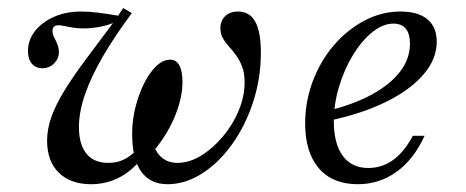

<svg xmlns="http://www.w3.org/2000/svg" viewBox="-20 -455 1179 486"><path d="M404 11.3Q360.5 11.3 337.5 -20.6Q314.5 -52.4 314.5 -116.9Q314.5 -150.8 323 -184.3Q331.5 -217.7 345.2 -244.8Q358.9 -271.8 375.8 -287.9Q392.7 -304 411.3 -304Q425.8 -304 433.9 -289.5Q441.9 -275 441.9 -247.6Q441.9 -204.8 420.2 -154.8Q398.4 -104.8 360.5 -63.7L341.1 -89.5L362.1 -141.9Q361.3 -92.7 379 -67.7Q396.8 -42.7 429 -42.7Q458.9 -42.7 488.7 -60.9Q518.5 -79 544 -109.3Q569.4 -139.5 584.3 -175.4Q599.2 -211.3 599.2 -246.8Q599.2 -270.2 592.7 -286.7Q586.3 -303.2 577.4 -315.3Q568.5 -327.4 559.3 -337.5Q550 -347.6 544 -358.5Q537.9 -369.4 537.9 -383.9Q537.9 -402.4 550 -414.1Q562.1 -425.8 582.3 -425.8Q612.1 -425.8 626.2 -400Q640.3 -374.2 640.3 -321.8Q640.3 -257.3 621 -197.6Q601.6 -137.9 568.1 -90.7Q534.7 -43.5 491.9 -16.1Q449.2 11.3 404 11.3ZM210.5 11.3Q158.9 11.3 129 -17.7Q99.2 -46.8 99.2 -99.2Q99.2 -129 110.5 -160.1Q121.8 -191.1 143.1 -225.8Q164.5 -260.5 195.6 -302.4Q226.6 -344.4 266.1 -396.8Q250.8 -390.3 230.6 -386.7Q210.5 -383.1 190.3 -383.1Q176.6 -383.1 164.5 -385.1Q152.4 -387.1 143.1 -389.1Q133.9 -391.1 128.2 -391.1Q112.9 -391.1 112.9 -376.6Q112.9 -368.5 117.3 -360.1Q121.8 -351.6 125.4 -342.3Q129 -333.1 129 -322.6Q129 -306.5 116.9 -294.4Q104.8 -282.3 87.1 -282.3Q70.2 -282.3 60.5 -294Q50.8 -305.6 50.8 -325.8Q50.8 -353.2 68.1 -375.8Q85.5 -398.4 116.1 -412.1Q146.8 -425.8 184.7 -425.8Q204.8 -425.8 227.8 -423Q250.8 -420.2 279 -415.3L291.9 -434.7L313.7 -421.8Q271 -364.5 241.1 -313.3Q211.3 -262.1 195.6 -217.3Q179.8 -172.6 179.8 -133.1Q179.8 -89.5 198.8 -66.1Q217.7 -42.7 254 -42.7Q275 -42.7 291.9 -50.4Q308.9 -58.1 325.8 -75L341.1 -56.5Q312.9 -21 280.2 -4.8Q247.6 11.3 210.5 11.3Z M885.5 11.3Q821.8 11.3 787.1 -29Q752.4 -69.4 752.4 -142.7Q752.4 -198.4 771.8 -249.6Q791.1 -300.8 825 -340.3Q858.9 -379.8 902.4 -402.8Q946 -425.8 993.5 -425.8Q1038.7 -425.8 1062.1 -406Q1085.5 -386.3 1085.5 -349.2Q1085.5 -305.6 1052 -266.5Q1018.5 -227.4 957.3 -197.2Q896 -166.9 811.3 -149.2V-175Q876.6 -191.1 922.6 -216.5Q968.5 -241.9 993.1 -274.2Q1017.7 -306.5 1017.7 -344.4Q1017.7 -369.4 1007.3 -382.3Q996.8 -395.2 975.8 -395.2Q949.2 -395.2 922.2 -373.4Q895.2 -351.6 873.4 -315.7Q851.6 -279.8 838.3 -235.9Q825 -191.9 825 -148.4Q825 -91.1 847.6 -60.5Q870.2 -29.8 912.1 -29.8Q946.8 -29.8 975 -50Q1003.2 -70.2 1025 -111.3H1054.8Q1027.4 -51.6 983.9 -20.2Q940.3 11.3 885.5 11.3Z"/></svg>

Font: Playfair 12pt Light
Style: Italic
Weight: 300
Italic angle: -15.6°
Designer: Claus Eggers Sørensen
Foundry: Claus Eggers Sørensen
Version: Version 2.000;gftools[0.9.28]